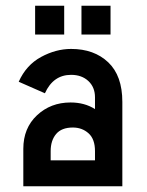

<svg xmlns="http://www.w3.org/2000/svg" viewBox="-20 -647 510 667"><path d="M102 -627H203V-527H102ZM263 -627H364V-527H263ZM227 -477Q307 -477 356 -430.5Q405 -384 405 -293V0H61V-130Q61 -202 108.5 -246.5Q156 -291 225 -291Q274 -291 310 -268V-309Q310 -344 287 -365.5Q264 -387 227 -387Q165 -387 136 -323L45 -363Q71 -421 122.5 -449Q174 -477 227 -477ZM156 -122V-90H310V-122Q310 -164 287.5 -184Q265 -204 233 -204Q194 -204 175 -181.5Q156 -159 156 -122Z"/></svg>

Font: Gulax
Style: Regular
Weight: 400
Designer: Morgan Gilbert
Foundry: VTF
Version: Version 1.001;hotconv 1.0.109;makeotfexe 2.5.65596